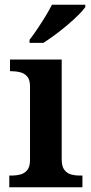

<svg xmlns="http://www.w3.org/2000/svg" viewBox="-20 -786 381 806"><path d="M19 0V-49H31Q48 -49 65.5 -53.5Q83 -58 94.5 -72Q106 -86 106 -115V-423Q106 -451 94.5 -464.5Q83 -478 65.5 -482.5Q48 -487 31 -487H22V-536H239V-117Q239 -87 250.5 -72.5Q262 -58 279 -53.5Q296 -49 313 -49H326V0ZM104 -619Q119 -638 136.5 -664Q154 -690 170.5 -717Q187 -744 198 -766H338V-756Q329 -743 309 -723Q289 -703 263 -681Q237 -659 210.5 -639.5Q184 -620 162 -606H104Z"/></svg>

Font: Noto Naskh Arabic UI Semi
Style: Bold
Weight: 700
Designer: Monotype Design Team, David Williams, Mohamad Dakak and Nizar Qandah
Foundry: Monotype Imaging Inc.
Version: Version 2.014; ttfautohint (v1.8.4.7-5d5b)